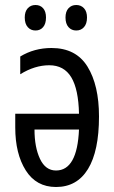

<svg xmlns="http://www.w3.org/2000/svg" viewBox="-20 -738 458 768"><path d="M376 -272Q376 -134 332 -62Q288 10 204 10Q125 10 83 -56.5Q41 -123 41 -228V-283H296Q294 -381 265 -429Q236 -477 177 -477Q119 -477 61 -441V-512Q117 -546 186 -546Q284 -546 330 -471.5Q376 -397 376 -272ZM118 -220Q118 -149 140 -102.5Q162 -56 204 -56Q289 -56 296 -220ZM122 -718Q141 -718 152.5 -705Q164 -692 164 -668Q164 -643 152.5 -629.5Q141 -616 122 -616Q103 -616 91 -629.5Q79 -643 79 -668Q79 -692 91 -705Q103 -718 122 -718ZM285 -718Q304 -718 316 -705Q328 -692 328 -668Q328 -643 316 -629.5Q304 -616 285 -616Q266 -616 254 -629.5Q242 -643 242 -668Q242 -692 254 -705Q266 -718 285 -718Z"/></svg>

Font: Noto Sans UI Cond
Style: Regular
Weight: 400
Width: 3
Designer: Monotype Design Team
Foundry: Monotype Imaging Inc.
Version: Version 1.001